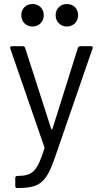

<svg xmlns="http://www.w3.org/2000/svg" viewBox="-20 -736 495 956"><path d="M142 -604C174 -604 198 -628 198 -660C198 -693 174 -716 142 -716C109 -716 86 -693 86 -660C86 -628 109 -604 142 -604ZM313 -604C345 -604 369 -628 369 -660C369 -693 346 -716 313 -716C281 -716 257 -693 257 -660C257 -628 281 -604 313 -604ZM63 200H70C180 200 211 172 255 44L441 -495C443 -502 440 -506 433 -506H380C375 -506 370 -503 368 -498L241 -94C240 -91 236 -91 235 -94L105 -498C103 -503 98 -506 93 -506H39C32 -506 29 -502 31 -495L201 -3C202 -2 202 1 201 3C166 115 144 139 69 140H66C60 140 56 144 56 150V190C56 196 59 200 63 200Z"/></svg>

Font: Elastic
Style: elastic
Weight: 400
Designer: Jeremy Tribby
Foundry: Tribby Type
Version: Version 1.422;hotconv 1.0.109;makeotfexe 2.5.65596